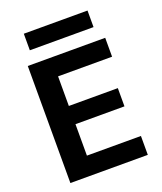

<svg xmlns="http://www.w3.org/2000/svg" viewBox="-158 -979 909 1079"><g transform="rotate(-20 296.5 -439.0)"><path d="M74 0V-700H537V-587H214V-410H507V-301H214V-113H537V0ZM115 -779V-878H496V-779Z"/></g></svg>

Font: DM Sans 9pt ExtraBold
Style: Regular
Weight: 800
Version: Version 4.004;gftools[0.9.30]